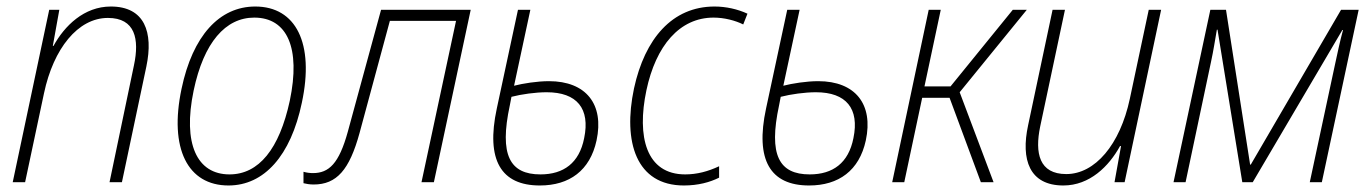

<svg xmlns="http://www.w3.org/2000/svg" viewBox="-20 -559 4207 589"><path d="M19 0H57L115 -273C144 -410 219 -504 311 -504C395 -504 408 -439 391 -359L316 0H354L429 -355C451 -460 424 -539 320 -539C238 -539 178 -480 144 -418H142L162 -529H131Z M681 10C790 10 872 -81 906 -244C945 -426 888 -539 763 -539C653 -539 571 -449 537 -287C498 -103 556 10 681 10ZM684 -24C584 -24 540 -118 574 -281C605 -429 672 -505 760 -505C861 -505 903 -412 869 -250C837 -102 774 -24 684 -24Z M942 7C1013 7 1052 -38 1083 -151L1176 -495H1379L1273 0H1311L1424 -529H1149L1047 -155C1020 -57 989 -28 940 -28C931 -28 922 -29 911 -32V3C919 5 930 7 942 7Z M1636 10C1727 10 1790 -36 1810 -128C1834 -239 1778 -310 1664 -310C1628 -310 1584 -303 1557 -296L1607 -529H1569L1504 -226C1470 -68 1517 10 1636 10ZM1544 -236 1549 -262C1580 -270 1623 -276 1657 -276C1750 -276 1791 -226 1772 -135C1757 -59 1709 -24 1638 -24C1544 -24 1511 -83 1544 -236Z M2078 10C2122 10 2158 0 2186 -14V-49C2152 -33 2118 -24 2082 -24C1962 -24 1933 -140 1963 -282C1992 -419 2065 -505 2169 -505C2202 -505 2236 -496 2260 -484L2273 -517C2243 -531 2207 -539 2172 -539C2042 -539 1958 -440 1925 -288C1890 -123 1932 10 2078 10Z M2462 10C2553 10 2616 -36 2636 -128C2660 -239 2604 -310 2490 -310C2454 -310 2410 -303 2383 -296L2433 -529H2395L2330 -226C2296 -68 2343 10 2462 10ZM2370 -236 2375 -262C2406 -270 2449 -276 2483 -276C2576 -276 2617 -226 2598 -135C2583 -59 2535 -24 2464 -24C2370 -24 2337 -83 2370 -236Z M2717 0H2754L2809 -259H2893L2989 0H3028L2924 -276L3130 -529H3087L2896 -294H2816L2866 -529H2829Z M3242 10C3323 10 3382 -49 3416 -111H3419L3399 0H3430L3542 -529H3504L3446 -256C3416 -115 3339 -25 3251 -25C3168 -25 3154 -89 3171 -171L3247 -529H3209L3134 -175C3111 -69 3138 10 3242 10Z M3580 0H3617L3695 -369C3703 -406 3707 -434 3713 -468H3715L3791 0H3823L4098 -467H4100C4090 -430 4084 -401 4076 -364L3998 0H4035L4148 -529H4094L3817 -54H3815L3741 -529H3693Z"/></svg>

Font: Noto Sans SemiCondensed ExtraLight
Style: Italic
Weight: 200
Width: 4
Italic angle: -12°
Designer: Monotype Design Team
Foundry: Monotype Imaging Inc.
Version: Version 2.013